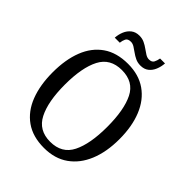

<svg xmlns="http://www.w3.org/2000/svg" viewBox="-248 -1037 1186 1186"><g transform="rotate(45 344.5 -444.0)"><path d="M344 10Q246 10 181 -36Q116 -82 84 -165Q52 -248 52 -359Q52 -470 84 -552Q116 -634 181 -679.5Q246 -725 345 -725Q439 -725 504 -679.5Q569 -634 602.5 -551.5Q636 -469 636 -358Q636 -247 602 -164.5Q568 -82 503 -36Q438 10 344 10ZM344 -44Q446 -44 487.5 -127Q529 -210 529 -358Q529 -507 488 -589Q447 -671 345 -671Q244 -671 201.5 -589Q159 -507 159 -358Q159 -210 201.5 -127Q244 -44 344 -44ZM406 -771Q381 -771 361 -780.5Q341 -790 324 -802.5Q307 -815 291.5 -824.5Q276 -834 261 -834Q234 -834 226 -817.5Q218 -801 216 -781H172Q174 -811 185 -837.5Q196 -864 217.5 -881Q239 -898 272 -898Q296 -898 316 -888.5Q336 -879 353 -866.5Q370 -854 385.5 -844.5Q401 -835 416 -835Q441 -835 449.5 -851.5Q458 -868 461 -888H504Q502 -858 491 -831Q480 -804 459 -787.5Q438 -771 406 -771Z"/></g></svg>

Font: Noto Serif Myanmar SemiCondensed
Style: Regular
Weight: 400
Width: 4
Designer: Ben Mitchell and the Monotype Design Team
Foundry: Monotype Imaging Inc.
Version: Version 2.106; ttfautohint (v1.8.4.7-5d5b)